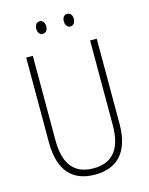

<svg xmlns="http://www.w3.org/2000/svg" viewBox="-131 -1064 823 1062"><g transform="rotate(-15 280.0 -532.5)"><path d="M173 -946C173 -926 183 -910 201 -910C219 -910 230 -924 230 -946C230 -967 219 -982 201 -982C183 -982 173 -966 173 -946ZM331 -947C331 -926 341 -910 359 -910C377 -910 388 -925 388 -947C388 -968 377 -982 359 -982C341 -982 331 -967 331 -947ZM482 -321V-807H444V-322C444 -175 380 -119 280 -119C176 -119 116 -180 116 -324V-807H78V-322C78 -160 150 -83 280 -83C399 -83 482 -149 482 -321Z"/></g></svg>

Font: Noto Sans Telugu UI Condensed ExtraLight
Style: Regular
Weight: 200
Width: 3
Designer: Jelle Bosma - Monotype Design Team
Foundry: Monotype Imaging Inc.
Version: Version 2.005